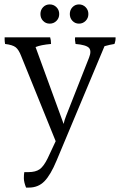

<svg xmlns="http://www.w3.org/2000/svg" viewBox="-20 -722 545 869"><path d="M380 -658.5Q380 -640 367.5 -627.5Q355 -615 337.5 -615Q320 -615 308 -627.5Q296 -640 296 -658.5Q296 -677 308 -689.5Q320 -702 337.5 -702Q355 -702 367.5 -689.5Q380 -677 380 -658.5ZM235.5 -627.5Q223 -615 205 -615Q187 -615 175 -627.5Q163 -640 163 -658.5Q163 -677 175 -689.5Q187 -702 205 -702Q223 -702 235.5 -689.5Q248 -677 248 -658.5Q248 -640 235.5 -627.5ZM111 127H98Q88 102 88 84.5Q88 67 90 57H109Q141 57 159.5 44Q178 31 196 -6L232 -83L76 -468Q65 -497 51 -508Q37 -519 3 -523Q1 -535 1 -542.5Q1 -550 1 -553H207Q211 -541 211 -523Q165 -519 141 -509L268 -161Q271 -177 279 -197L383 -461Q389 -476 389 -487Q389 -498 383 -505Q370 -519 322 -523Q318 -542 320 -553H503Q504 -539 498 -523Q478 -520 453 -513L236 5Q209 70 181 98.5Q153 127 111 127Z"/></svg>

Font: Halant
Style: Regular
Weight: 400
Designer: Hitesh Malaviya (Devanagari), Satya Rajpurohit (Latin)
Foundry: Indian Type Foundry
Version: Version 1.100;PS 1.0;hotconv 1.0.78;makeotf.lib2.5.61930; tt